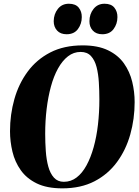

<svg xmlns="http://www.w3.org/2000/svg" viewBox="-20 -995 741 1026"><path d="M313 11.5Q230.5 11.5 176.2 -15Q122 -41.5 90.8 -85.8Q59.5 -130 46.5 -184.5Q33.5 -239 33.5 -294Q33.5 -383 56.8 -465.2Q80 -547.5 127.8 -612.2Q175.5 -677 248.8 -714.8Q322 -752.5 422 -752.5Q503.5 -752.5 557.5 -726.2Q611.5 -700 642.5 -656Q673.5 -612 686.5 -558.2Q699.5 -504.5 699.5 -449.5Q699.5 -359.5 676.2 -276.8Q653 -194 605.2 -129Q557.5 -64 484.8 -26.2Q412 11.5 313 11.5ZM321 -23.5Q359 -23.5 389.2 -46.5Q419.5 -69.5 442.2 -111.2Q465 -153 480.5 -208.5Q496 -264 503.5 -329.2Q511 -394.5 511 -464Q511 -510 508.2 -555Q505.5 -600 496 -636.8Q486.5 -673.5 466.2 -695.5Q446 -717.5 411 -717.5Q373.5 -717.5 343.2 -694Q313 -670.5 290 -629Q267 -587.5 252 -532.2Q237 -477 229.2 -412.8Q221.5 -348.5 221.5 -280Q221.5 -233 224.8 -187.2Q228 -141.5 238.2 -104.5Q248.5 -67.5 268.5 -45.5Q288.5 -23.5 321 -23.5ZM336 -812Q303 -812 285 -831.8Q267 -851.5 267 -882Q267.5 -920 289.2 -947.5Q311 -975 348 -975Q384 -975 400.8 -954Q417.5 -933 417 -903.5Q417 -867.5 396.5 -839.8Q376 -812 336 -812ZM526.5 -812Q494 -812 475.8 -831.8Q457.5 -851.5 458 -882Q458 -920 480 -947.5Q502 -975 538.5 -975Q574.5 -975 591.2 -954Q608 -933 607.5 -903.5Q607.5 -867.5 587 -839.8Q566.5 -812 526.5 -812Z"/></svg>

Font: Merriweather 120pt Black
Style: Italic
Weight: 900
Italic angle: -7.8°
Version: Version 2.101